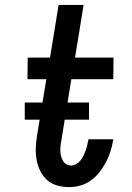

<svg xmlns="http://www.w3.org/2000/svg" viewBox="-20 -755 540 783"><path d="M262 8Q237 8 213.5 1.5Q190 -5 172.5 -20.5Q155 -36 144.5 -57Q134 -78 129.5 -102Q125 -126 126 -151Q127 -176 131 -202L169 -432H92L93 -520H184L219 -735H321L286 -520H443L442 -432H271L231 -187Q229 -176 227.5 -165Q226 -154 226 -142.5Q226 -131 228.5 -120.5Q231 -110 236 -100.5Q241 -91 250 -85.5Q259 -80 270 -80Q281 -80 291 -86Q301 -92 308.5 -101Q316 -110 320.5 -120Q325 -130 329 -140.5Q333 -151 335.5 -162Q338 -173 340 -183L341 -187H442L441 -181Q437 -158 430 -136Q423 -114 411.5 -92.5Q400 -71 385 -52Q370 -33 350.5 -19Q331 -5 308 1.5Q285 8 262 8ZM343 -267H81V-337H343Z"/></svg>

Font: Iosevka Semibold Oblique
Style: Regular
Weight: 600
Italic angle: -9°
Monospace: yes
Designer: Belleve Invis
Foundry: Belleve Invis
Version: Version 32.5.0; ttfautohint (v1.8.4)